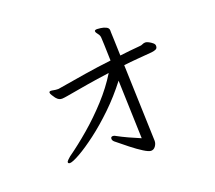

<svg xmlns="http://www.w3.org/2000/svg" viewBox="-129 -902 1257 1124"><g transform="rotate(-20 500.0 -340.0)"><path d="M592 -402Q532 -324 464.5 -259Q397 -194 334 -146.5Q271 -99 224 -72.5Q177 -46 160 -46Q153 -46 150 -50Q149 -51 149 -54Q149 -60 158 -68.5Q167 -77 174 -83Q239 -129 309 -189Q379 -249 443 -319Q507 -389 553 -464Q477 -454 408.5 -442.5Q340 -431 278 -420Q269 -419 261.5 -417.5Q254 -416 246 -416Q236 -416 227.5 -420Q219 -424 209 -436Q203 -445 195.5 -456Q188 -467 188 -474Q188 -478 192 -481Q193 -482 198 -482Q205 -482 216.5 -479.5Q228 -477 241 -477Q243 -477 246 -477Q249 -477 252 -478Q341 -493 421.5 -506Q502 -519 588 -529Q587 -589 585 -628Q583 -667 583 -671Q583 -678 580.5 -685.5Q578 -693 572 -700Q570 -703 565.5 -709Q561 -715 561 -721V-722Q562 -729 577 -729Q582 -729 599 -727Q616 -725 631.5 -717.5Q647 -710 647 -695Q647 -686 647 -683Q647 -680 647.5 -670Q648 -660 649 -630.5Q650 -601 652 -537Q682 -541 713.5 -544Q745 -547 778 -550Q787 -550 796 -554.5Q805 -559 815 -559Q823 -559 835.5 -552.5Q848 -546 858 -537.5Q868 -529 868 -520V-518Q868 -504 858 -499Q848 -494 831 -492Q784 -488 739.5 -484.5Q695 -481 654 -476L670 1Q670 18 659 33.5Q648 49 631 49Q617 49 586.5 30Q556 11 518.5 -18.5Q481 -48 446 -77Q436 -86 436 -96Q436 -109 449 -109Q452 -109 456.5 -108Q461 -107 465 -104Q496 -87 532 -70.5Q568 -54 604 -39Z"/></g></svg>

Font: QiushuiShotai Bright
Style: Regular
Weight: 400
Designer: Christian Thalmann (Catharsis Fonts)
Version: Version 1.250;